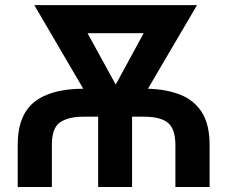

<svg xmlns="http://www.w3.org/2000/svg" viewBox="-20 -748 909 768"><path d="M187.5 0H50.8V-168.5Q50.8 -286.1 116.5 -339.4Q182.1 -392.6 313 -393.1L117.2 -727.5H768.1L571.8 -393.1Q645.5 -391.1 701.2 -369.1Q756.8 -347.2 787.6 -298.6Q818.4 -250 818.4 -168.5V0H681.6V-168.5Q681.2 -232.9 651.4 -257.1Q621.6 -281.2 556.2 -281.2H508.3V0H372.6V-281.2H313.5Q253.9 -281.2 220.7 -259Q187.5 -236.8 187.5 -168.5ZM442.9 -409.7 554.7 -615.2H330.1Z"/></svg>

Font: Inter Display Semi Bold
Style: Regular
Weight: 600
Designer: Rasmus Andersson
Foundry: rsms
Version: Version 4.000;git-37864ae